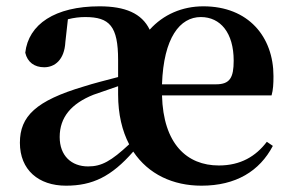

<svg xmlns="http://www.w3.org/2000/svg" viewBox="-20 -572 923 608"><path d="M618 16C727 16 802 -30 844 -110L825 -123C790 -77 742 -48 673 -48C572 -48 497 -116 493 -270H840C845 -288 846 -306 846 -331C846 -455 767 -552 624 -552C557 -552 497 -526 454 -478C429 -530 376 -552 295 -552C154 -552 70 -495 60 -405C67 -375 89 -359 120 -359C153 -359 184 -382 187 -439L195 -511C215 -516 232 -518 250 -518C327 -518 354 -489 354 -382V-328C316 -318 276 -308 245 -298C94 -253 43 -204 43 -120C43 -34 102 16 189 16C273 16 333 -13 402 -92C450 -20 528 16 618 16ZM493 -305C498 -453 550 -518 616 -518C678 -518 720 -468 720 -380C720 -326 708 -305 664 -305ZM389 -115C332 -62 302 -45 259 -45C206 -45 169 -79 169 -138C169 -201 206 -244 276 -272L354 -299V-273C354 -210 367 -157 389 -115Z"/></svg>

Font: Noto Serif SC
Style: Bold
Weight: 700
Designer: Ryoko NISHIZUKA 西塚涼子 (kana & ideographs); Frank Grießhammer (Latin, Greek & Cyrillic); Wenlong ZHANG 张文龙 (bopomofo); San
Foundry: Adobe
Version: Version 2.001;hotconv 1.1.0;makeotfexe 2.6.0